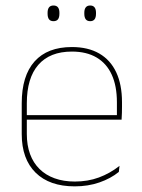

<svg xmlns="http://www.w3.org/2000/svg" viewBox="-20 -668 515 698"><path d="M251.5 9.5Q160 9.5 109.5 -40.2Q59 -90 59 -180.5V-292.5Q59 -392.5 105.8 -444.8Q152.5 -497 241.5 -497Q300 -497 340.8 -473.5Q381.5 -450 402.5 -405.2Q423.5 -360.5 423.5 -296.5V-279.5Q423.5 -268.5 423.2 -257.5Q423 -246.5 422 -233H405Q405 -250.5 405 -266.5Q405 -282.5 405 -296Q405 -355.5 386.2 -396.5Q367.5 -437.5 331 -459Q294.5 -480.5 241.5 -480.5Q161.5 -480.5 119.5 -432.5Q77.5 -384.5 77.5 -292.5V-243.5V-239.5V-181Q77.5 -140 89.2 -108Q101 -76 123.5 -53.8Q146 -31.5 178.5 -19.8Q211 -8 252 -8Q299.5 -8 339.5 -22.8Q379.5 -37.5 414.5 -65L412 -43Q382.5 -19 341.5 -4.8Q300.5 9.5 251.5 9.5ZM415.5 -233H67.5V-249.5H415.5ZM174.5 -591Q163.5 -591 158.2 -597.8Q153 -604.5 153 -618.5V-621.5Q153 -634.5 158.2 -641.2Q163.5 -648 174.5 -648Q185.5 -648 190.8 -641.2Q196 -634.5 196 -621.5V-618.5Q196 -604.5 190.8 -597.8Q185.5 -591 174.5 -591ZM308 -591Q297 -591 291.8 -597.8Q286.5 -604.5 286.5 -618.5V-621.5Q286.5 -634.5 291.8 -641.2Q297 -648 308 -648Q318.5 -648 323.8 -641.2Q329 -634.5 329 -621.5V-618.5Q329 -604.5 323.8 -597.8Q318.5 -591 308 -591Z"/></svg>

Font: Anek Devanagari Medium Thin
Style: Regular
Weight: 250
Version: Version 1.003